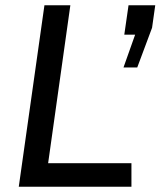

<svg xmlns="http://www.w3.org/2000/svg" viewBox="-20 -706 607 726"><path d="M246 -686H148L51 0H477V-89H162ZM567 -686H466L450 -575H491L447 -451H499L555 -601Z"/></svg>

Font: Chivo
Style: Italic
Weight: 400
Italic angle: -8°
Designer: Hector Gatti
Foundry: Omnibus-Type
Version: Version 1.003;PS 001.003;hotconv 1.0.70;makeotf.lib2.5.58329